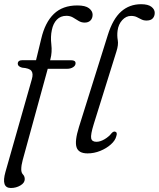

<svg xmlns="http://www.w3.org/2000/svg" viewBox="-22 -738 774 935"><path d="M64.5 -427.5Q64.5 -445 88 -445H153.5L179 -550Q197.5 -629 240.2 -670.2Q283 -711.5 354.5 -711.5Q394 -711.5 411.5 -697.8Q429 -684 429 -666.5Q429 -649 418.8 -638.5Q408.5 -628 390.5 -628Q374 -628 360.8 -636.2Q347.5 -644.5 333.5 -652.8Q319.5 -661 301.5 -661Q273 -661 255 -642.5Q237 -624 230.5 -592Q223.5 -560 228 -521.8Q232.5 -483.5 223.5 -450L222 -444.5H325Q346 -444.5 346 -430Q346 -418.5 334 -410.8Q322 -403 305 -403H210.5L88.5 41.5Q81.5 67 81.5 87Q81.5 103 90 111.8Q98.5 120.5 98.5 134.5Q98.5 152.5 77.5 165Q56.5 177.5 31 177.5Q-17.5 177.5 4.5 99.5L133 -352Q141 -379 131.2 -392.5Q121.5 -406 85.5 -408.5Q64.5 -414.5 64.5 -427.5ZM665 -717.5Q699 -717.5 715.2 -705Q731.5 -692.5 731.5 -675.5Q731.5 -659 721.8 -648.5Q712 -638 691.5 -638Q677 -638 666 -643.8Q655 -649.5 643.8 -655Q632.5 -660.5 616 -660.5Q592 -660.5 573.2 -640Q554.5 -619.5 550.5 -588.5Q547.5 -564.5 551.5 -542.2Q555.5 -520 545 -487.5L434.5 -133.5Q418.5 -81.5 422 -64.5Q425.5 -47.5 447.5 -47.5Q466 -47.5 487 -59.8Q508 -72 522 -90Q530.5 -99 538.5 -97Q551 -93.5 544.5 -75Q539.5 -54 518 -34.8Q496.5 -15.5 466.2 -3.2Q436 9 404.5 9Q360.5 9 350.8 -20.8Q341 -50.5 362.5 -119.5L503 -567.5Q527.5 -646 568 -681.8Q608.5 -717.5 665 -717.5Z"/></svg>

Font: Fraunces 9pt Soft Light
Style: Italic
Weight: 300
Italic angle: -16°
Version: Version 1.000;[0bf87f6ff]